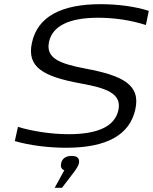

<svg xmlns="http://www.w3.org/2000/svg" viewBox="-20 -699 733 920"><path d="M679 -579 693 -647C628 -668 543 -679 462 -679C275 -679 160 -620 133 -494C107 -376 190 -332 363 -300C491 -277 565 -251 547 -170C530 -96 454 -56 309 -56C229 -56 139 -69 66 -91L51 -23C123 -2 214 9 297 9C494 9 601 -54 628 -173C656 -293 567 -337 391 -370C265 -394 198 -420 215 -499C232 -575 312 -614 450 -614C524 -614 606 -603 679 -579ZM242 201H277L335 125C347 109 354 97 358 85V84C363 61 351 48 324 48C296 48 278 60 273 83V85C269 100 274 111 288 117Z"/></svg>

Font: LT Wave Light
Style: Italic
Weight: 300
Designer: Daniel Lyons
Version: Version 2.5 (Glyphs App)